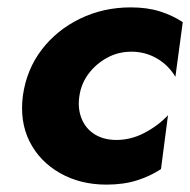

<svg xmlns="http://www.w3.org/2000/svg" viewBox="-20 -490 515 520"><path d="M195 -230Q200 -264 220 -290.5Q240 -317 270 -333.5Q300 -350 336 -350Q373 -350 404.5 -332Q436 -314 455 -282L475 -430Q448 -448 413.5 -459Q379 -470 334 -470Q260 -470 197 -439.5Q134 -409 93 -355.5Q52 -302 42 -231Q33 -161 60 -107Q87 -53 142 -21.5Q197 10 268 10Q315 10 351 -1.5Q387 -13 416 -32L435 -178Q409 -150 371 -130Q333 -110 291 -111Q258 -112 234.5 -127.5Q211 -143 200.5 -170Q190 -197 195 -230Z"/></svg>

Font: Jost
Style: Bold Italic
Weight: 700
Italic angle: -5°
Version: Version 3.710